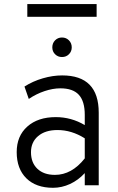

<svg xmlns="http://www.w3.org/2000/svg" viewBox="-20 -882 563 914"><path d="M232.5 12Q151.5 12 105.5 -33.2Q59.5 -78.5 59.5 -158Q59.5 -234.5 110 -279.5Q160.5 -324.5 245.5 -324.5Q319.5 -324.5 383.5 -286.5V-335.5Q383.5 -400 355.2 -430.8Q327 -461.5 267.5 -461.5Q231.5 -461.5 192 -448.2Q152.5 -435 117 -411L96.5 -470Q136.5 -495.5 183.8 -509.2Q231 -523 276 -523Q450 -523 450 -345.5V0H383.5V-58Q353 -24.5 313.5 -6.2Q274 12 232.5 12ZM241.5 -49.5Q321.5 -49.5 383.5 -128V-223.5Q321 -263 253.5 -263Q195.5 -263 161.5 -234.2Q127.5 -205.5 127.5 -157.5Q127.5 -107.5 158 -78.5Q188.5 -49.5 241.5 -49.5ZM275 -610.5Q255.5 -610.5 242.2 -623.8Q229 -637 229 -656.5Q229 -676.5 242.2 -690Q255.5 -703.5 275 -703.5Q295 -703.5 308.2 -690Q321.5 -676.5 321.5 -656.5Q321.5 -637 308.2 -623.8Q295 -610.5 275 -610.5ZM110 -802V-862.5H440V-802Z"/></svg>

Font: Overpass Light
Style: Regular
Weight: 300
Designer: Delve Withrington, Dave Bailey, Thomas Jockin
Foundry: Delve Fonts LLC
Version: Version 4.000; ttfautohint (v1.8.3)